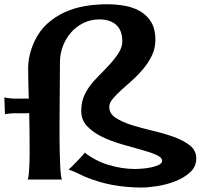

<svg xmlns="http://www.w3.org/2000/svg" viewBox="-25 -841 950 890"><path d="M481.4 -345.7Q481.4 -314.5 511.2 -294.9Q541 -275.4 585.9 -261.2Q630.9 -247.1 683.1 -234.9Q735.4 -222.7 780.3 -206.5Q825.2 -190.4 855 -167Q884.8 -143.6 884.8 -106.4Q884.8 -68.4 856.4 -42.5Q828.1 -16.6 788.1 -1Q748 14.6 705.1 21.5Q662.1 28.3 631.8 28.3Q561.5 28.3 495.6 16.1Q429.7 3.9 365.2 -23.4Q359.4 -26.4 349.1 -31.2Q338.9 -36.1 328.1 -41Q317.4 -45.9 307.6 -49.8Q297.9 -53.7 293 -53.7Q293.9 -55.7 305.7 -66.9Q317.4 -78.1 331.1 -92.3Q344.7 -106.4 356 -118.7Q367.2 -130.9 367.2 -133.8Q418 -94.7 479 -76.2Q540 -57.6 603.5 -57.6Q610.4 -57.6 630.9 -59.1Q651.4 -60.5 672.4 -64.5Q693.4 -68.4 710 -76.2Q726.6 -84 726.6 -95.7Q726.6 -111.3 698.7 -123.5Q670.9 -135.7 629.4 -147Q587.9 -158.2 539.1 -172.4Q490.2 -186.5 448.7 -206.5Q407.2 -226.6 379.4 -255.4Q351.6 -284.2 351.6 -326.2Q351.6 -360.4 361.3 -387.2Q371.1 -414.1 390.6 -441.4Q405.3 -461.9 430.7 -487.3Q456.1 -512.7 481 -539.6Q505.9 -566.4 523.9 -594.2Q542 -622.1 542 -648.4Q542 -699.2 514.2 -725.1Q486.3 -751 435.5 -751Q395.5 -751 361.8 -734.4Q328.1 -717.8 304.2 -690.4Q280.3 -663.1 266.6 -627.4Q252.9 -591.8 252.9 -553.7Q252.9 -483.4 252 -412.6Q251 -341.8 251 -270.5Q251 -263.7 251 -242.7Q251 -221.7 251 -193.4Q251 -165 252 -133.8Q252.9 -102.5 253.9 -76.2Q254.9 -49.8 257.3 -30.8Q259.8 -11.7 262.7 -8.8H102.5Q106.4 -11.7 108.4 -32.2Q110.4 -52.7 111.3 -76.7Q112.3 -100.6 112.3 -122.1Q112.3 -143.6 112.3 -149.4Q112.3 -191.4 111.8 -232.9Q111.3 -274.4 110.4 -316.4Q85 -315.4 53.7 -315.9Q22.5 -316.4 -2 -311.5L-4.9 -389.6Q6.8 -386.7 21.5 -385.3Q36.1 -383.8 51.3 -383.8Q66.4 -383.8 81.5 -383.8Q96.7 -383.8 108.4 -383.8Q107.4 -418.9 106.4 -454.1Q105.5 -489.3 105.5 -523.4Q105.5 -556.6 113.3 -588.4Q121.1 -620.1 134.8 -649.4Q158.2 -699.2 194.8 -731.9Q231.4 -764.6 275.9 -784.7Q320.3 -804.7 370.1 -813Q419.9 -821.3 471.7 -821.3Q513.7 -821.3 554.2 -814Q594.7 -806.6 626 -788.1Q657.2 -769.5 676.3 -737.8Q695.3 -706.1 695.3 -656.2Q695.3 -618.2 679.7 -585Q664.1 -551.8 640.1 -522.9Q616.2 -494.1 588.4 -469.2Q560.5 -444.3 536.6 -422.9Q512.7 -401.4 497.1 -382.3Q481.4 -363.3 481.4 -345.7Z"/></svg>

Font: Cherry Cream Soda
Style: Regular
Weight: 400
Designer: Font Diner, Inc
Foundry: Font Diner, Inc
Version: Version 1.000